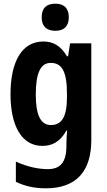

<svg xmlns="http://www.w3.org/2000/svg" viewBox="-20 -781 580 1041"><path d="M280 -761C233 -761 206 -738 206 -687C206 -637 234 -614 280 -614C325 -614 353 -637 353 -687C353 -737 327 -761 280 -761ZM215 -556C101 -556 37 -451 37 -270C37 -97 99 10 209 10C260 10 304 -9 340 -73H344C342 -51 340 -23 340 2V10C340 102 305 136 239 136C190 136 128 124 66 95V205C119 230 170 240 229 240C394 240 475 147 475 -21V-546H360L349 -476H343C307 -536 266 -556 215 -556ZM255 -440C314 -440 343 -396 343 -274V-253C343 -143 312 -103 256 -103C200 -103 174 -158 174 -268C174 -385 200 -440 255 -440Z"/></svg>

Font: Noto Sans Telugu Condensed
Style: Bold
Weight: 700
Width: 3
Designer: Jelle Bosma - Monotype Design Team
Foundry: Monotype Imaging Inc.
Version: Version 2.005